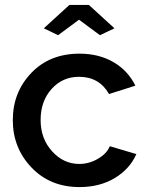

<svg xmlns="http://www.w3.org/2000/svg" viewBox="-20 -750 599 780"><path d="M216 -607 158 -635 262 -730H341L445 -635L386 -607L301 -670ZM303 -532Q382 -532 441 -497.5Q500 -463 530 -402L423 -368Q383 -438 301 -438Q234 -438 189.5 -388.5Q145 -339 145 -262Q145 -187 191.5 -135.5Q238 -84 302 -84Q342 -84 378 -105Q414 -126 426 -156L534 -124Q507 -63 446 -26.5Q385 10 303 10Q184 10 108 -69.5Q32 -149 32 -262Q32 -375 107 -453.5Q182 -532 303 -532Z"/></svg>

Font: Raleway
Style: Regular
Weight: 600
Designer: Matt McInerney, Pablo Impallari, Rodrigo Fuenzalida
Foundry: Matt McInerney, Pablo Impallari, Rodrigo Fuenzalida
Version: Version 1.000;PS 001.001;hotconv 1.0.56; ttfautohint (v1.5)